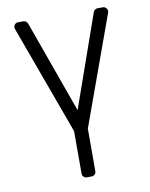

<svg xmlns="http://www.w3.org/2000/svg" viewBox="-84 -607 681 873"><g transform="rotate(-10 256.0 -170.5)"><path d="M39.8 -524.9Q39.8 -522.4 41.2 -517.4L225.1 -13.8V182.5Q225.1 191.1 231.2 197.1Q237.2 203.1 246.1 203.1H268.1Q276.6 203.1 282.7 197.1Q288.7 191.1 288.7 182.5V-13.8L471.2 -517.8Q472.3 -521 472.3 -524.5Q472.3 -533 466.3 -539.2Q460.2 -545.5 451.7 -545.5H427.2Q420.8 -545.5 415.5 -541.5Q410.2 -537.6 407.7 -531.6L257.5 -104.8L104.4 -531.6Q102.3 -537.6 96.9 -541.5Q91.6 -545.5 84.9 -545.5H60.7Q51.8 -545.5 45.8 -539.4Q39.8 -533.4 39.8 -524.9Z"/></g></svg>

Font: DeltaSans Light
Style: Regular
Weight: 300
Designer: Rasmus Andersson
Foundry: rsms
Version: Version 3.012